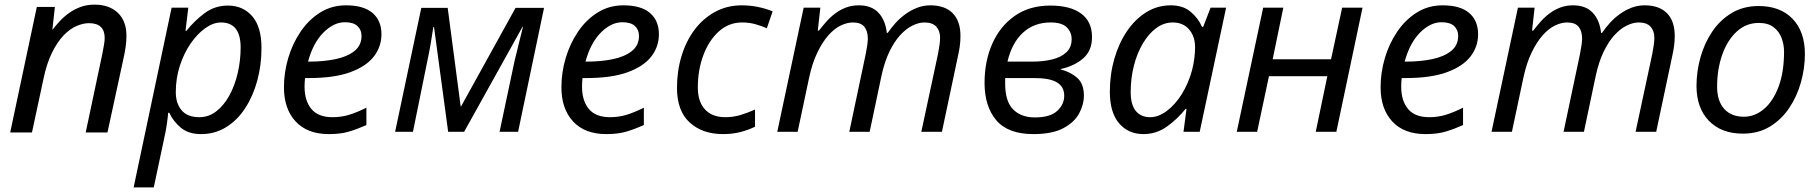

<svg xmlns="http://www.w3.org/2000/svg" viewBox="-20 -569 7860 829"><path d="M139 -539H217L206 -440Q220 -458 238 -477.5Q256 -497 278.5 -513Q301 -529 328 -539Q355 -549 388 -549Q452 -549 489 -513.5Q526 -478 526 -414Q526 -391 522.5 -367Q519 -343 515 -325L444 3H350L422 -337Q426 -360 429 -375.5Q432 -391 432 -405Q432 -469 364 -469Q339 -469 310 -456.5Q281 -444 254 -415.5Q227 -387 204.5 -341.5Q182 -296 168 -230L118 3H24Z M557 240 721 -536H793L781 -436H785Q820 -480 864 -512.5Q908 -545 964 -545Q1029 -545 1069 -499Q1109 -453 1109 -362Q1109 -288 1091 -221.5Q1073 -155 1039 -102.5Q1005 -50 956.5 -20Q908 10 848 10Q794 10 761 -17.5Q728 -45 711 -82H706Q705 -66 701 -37.5Q697 -9 693 9L644 240ZM841 -63Q881 -63 914 -88.5Q947 -114 970.5 -157Q994 -200 1006.5 -254Q1019 -308 1019 -364Q1019 -472 934 -472Q901 -472 866.5 -447.5Q832 -423 803 -381Q774 -339 756.5 -285Q739 -231 739 -171Q739 -123 764 -93Q789 -63 841 -63Z M1400 10Q1307 10 1256.5 -44.5Q1206 -99 1206 -192Q1206 -256 1224.5 -318.5Q1243 -381 1278 -432.5Q1313 -484 1362.5 -515Q1412 -546 1474 -546Q1550 -546 1588.5 -513Q1627 -480 1627 -421Q1627 -368 1594.5 -325.5Q1562 -283 1493 -257.5Q1424 -232 1314 -232H1297Q1296 -223 1295.5 -213Q1295 -203 1295 -195Q1295 -134 1324.5 -98.5Q1354 -63 1416 -63Q1454 -63 1488 -73.5Q1522 -84 1562 -104V-29Q1524 -12 1487.5 -1Q1451 10 1400 10ZM1310 -303H1317Q1377 -303 1428 -313.5Q1479 -324 1510 -348.5Q1541 -373 1541 -414Q1541 -440 1523.5 -456.5Q1506 -473 1469 -473Q1421 -473 1376.5 -428.5Q1332 -384 1310 -303Z M1686 0 1799 -535H1913L1969 -110H1971L2206 -535H2329L2217 0H2137L2202 -307Q2211 -344 2220.5 -382.5Q2230 -421 2238 -453H2236L1984 0H1915L1854 -452H1851Q1847 -424 1840 -383Q1833 -342 1825 -305L1763 0Z M2598 10Q2505 10 2454.5 -44.5Q2404 -99 2404 -192Q2404 -256 2422.5 -318.5Q2441 -381 2476 -432.5Q2511 -484 2560.5 -515Q2610 -546 2672 -546Q2748 -546 2786.5 -513Q2825 -480 2825 -421Q2825 -368 2792.5 -325.5Q2760 -283 2691 -257.5Q2622 -232 2512 -232H2495Q2494 -223 2493.5 -213Q2493 -203 2493 -195Q2493 -134 2522.5 -98.5Q2552 -63 2614 -63Q2652 -63 2686 -73.5Q2720 -84 2760 -104V-29Q2722 -12 2685.5 -1Q2649 10 2598 10ZM2508 -303H2515Q2575 -303 2626 -313.5Q2677 -324 2708 -348.5Q2739 -373 2739 -414Q2739 -440 2721.5 -456.5Q2704 -473 2667 -473Q2619 -473 2574.5 -428.5Q2530 -384 2508 -303Z M3102 10Q3013 10 2958 -40Q2903 -90 2903 -190Q2903 -262 2922.5 -326.5Q2942 -391 2978.5 -440Q3015 -489 3067 -517.5Q3119 -546 3183 -546Q3218 -546 3252.5 -539Q3287 -532 3316 -520L3291 -447Q3271 -456 3243.5 -464Q3216 -472 3184 -472Q3127 -472 3084 -433.5Q3041 -395 3017 -331Q2993 -267 2993 -191Q2993 -130 3024 -96.5Q3055 -63 3111 -63Q3146 -63 3177.5 -72.5Q3209 -82 3240 -96V-22Q3212 -8 3177.5 1Q3143 10 3102 10Z M3450 -536H3522L3511 -437H3516Q3530 -455 3547 -474.5Q3564 -494 3585 -510Q3606 -526 3631.5 -536Q3657 -546 3688 -546Q3743 -546 3773 -514Q3803 -482 3809 -427H3813Q3828 -449 3847 -470Q3866 -491 3889.5 -508Q3913 -525 3940 -535.5Q3967 -546 3997 -546Q4060 -546 4093.5 -512Q4127 -478 4127 -414Q4127 -390 4124 -369Q4121 -348 4116 -326L4047 0H3958L4030 -336Q4034 -358 4036.5 -374.5Q4039 -391 4039 -406Q4039 -436 4022.5 -454Q4006 -472 3971 -472Q3947 -472 3919.5 -458.5Q3892 -445 3866.5 -417Q3841 -389 3820 -345.5Q3799 -302 3786 -242L3735 0H3647L3718 -336Q3727 -381 3727 -402Q3727 -435 3712 -453.5Q3697 -472 3662 -472Q3638 -472 3610.5 -459Q3583 -446 3557.5 -417.5Q3532 -389 3509.5 -343Q3487 -297 3473 -231L3424 0H3336Z M4442 10Q4332 10 4281.5 -50Q4231 -110 4231 -211Q4231 -305 4264.5 -380.5Q4298 -456 4361.5 -500.5Q4425 -545 4515 -545Q4601 -545 4648 -510.5Q4695 -476 4695 -409Q4695 -350 4657 -317Q4619 -284 4560 -271V-269Q4603 -258 4631.5 -232.5Q4660 -207 4660 -155Q4660 -118 4639.5 -79.5Q4619 -41 4571 -15.5Q4523 10 4442 10ZM4330 -303H4439Q4483 -303 4521.5 -312Q4560 -321 4583.5 -342.5Q4607 -364 4607 -400Q4607 -430 4586 -451Q4565 -472 4516 -472Q4445 -472 4397 -428Q4349 -384 4330 -303ZM4448 -62Q4514 -62 4544.5 -90Q4575 -118 4575 -156Q4575 -194 4544 -213Q4513 -232 4446 -232H4320V-208Q4320 -131 4354.5 -96.5Q4389 -62 4448 -62Z M4917 10Q4852 10 4812 -36.5Q4772 -83 4772 -173Q4772 -248 4791.5 -315.5Q4811 -383 4846 -434.5Q4881 -486 4929 -516Q4977 -546 5035 -546Q5088 -546 5121 -518Q5154 -490 5170 -453H5175L5207 -536H5274L5160 0H5090L5103 -99H5099Q5064 -55 5018.5 -22.5Q4973 10 4917 10ZM4946 -63Q4982 -63 5018 -90Q5054 -117 5082.5 -162.5Q5111 -208 5127 -266Q5134 -294 5137 -319Q5140 -344 5140 -365Q5140 -412 5114 -442Q5088 -472 5044 -472Q5005 -472 4972 -447.5Q4939 -423 4914 -380.5Q4889 -338 4875.5 -284Q4862 -230 4862 -171Q4862 -117 4884 -90Q4906 -63 4946 -63Z M5434 -536H5521L5475 -313H5727L5775 -536H5863L5750 0H5661L5711 -240H5459L5408 0H5320Z M6135 10Q6042 10 5991.5 -44.5Q5941 -99 5941 -192Q5941 -256 5959.5 -318.5Q5978 -381 6013 -432.5Q6048 -484 6097.5 -515Q6147 -546 6209 -546Q6285 -546 6323.5 -513Q6362 -480 6362 -421Q6362 -368 6329.5 -325.5Q6297 -283 6228 -257.5Q6159 -232 6049 -232H6032Q6031 -223 6030.5 -213Q6030 -203 6030 -195Q6030 -134 6059.5 -98.5Q6089 -63 6151 -63Q6189 -63 6223 -73.5Q6257 -84 6297 -104V-29Q6259 -12 6222.5 -1Q6186 10 6135 10ZM6045 -303H6052Q6112 -303 6163 -313.5Q6214 -324 6245 -348.5Q6276 -373 6276 -414Q6276 -440 6258.5 -456.5Q6241 -473 6204 -473Q6156 -473 6111.5 -428.5Q6067 -384 6045 -303Z M6534 -536H6606L6595 -437H6600Q6614 -455 6631 -474.5Q6648 -494 6669 -510Q6690 -526 6715.5 -536Q6741 -546 6772 -546Q6827 -546 6857 -514Q6887 -482 6893 -427H6897Q6912 -449 6931 -470Q6950 -491 6973.5 -508Q6997 -525 7024 -535.5Q7051 -546 7081 -546Q7144 -546 7177.5 -512Q7211 -478 7211 -414Q7211 -390 7208 -369Q7205 -348 7200 -326L7131 0H7042L7114 -336Q7118 -358 7120.5 -374.5Q7123 -391 7123 -406Q7123 -436 7106.5 -454Q7090 -472 7055 -472Q7031 -472 7003.5 -458.5Q6976 -445 6950.5 -417Q6925 -389 6904 -345.5Q6883 -302 6870 -242L6819 0H6731L6802 -336Q6811 -381 6811 -402Q6811 -435 6796 -453.5Q6781 -472 6746 -472Q6722 -472 6694.5 -459Q6667 -446 6641.5 -417.5Q6616 -389 6593.5 -343Q6571 -297 6557 -231L6508 0H6420Z M7505 8Q7412 8 7358.5 -47.5Q7305 -103 7305 -198Q7305 -260 7322 -321Q7339 -382 7372.5 -432Q7406 -482 7456.5 -512.5Q7507 -543 7573 -543Q7667 -543 7720 -487.5Q7773 -432 7773 -336Q7773 -275 7756 -214Q7739 -153 7705.5 -103Q7672 -53 7622 -22.5Q7572 8 7505 8ZM7510 -65Q7557 -65 7596.5 -98.5Q7636 -132 7659.5 -195Q7683 -258 7683 -346Q7683 -376 7672.5 -404.5Q7662 -433 7638 -451.5Q7614 -470 7574 -470Q7519 -470 7478.5 -432.5Q7438 -395 7416 -332.5Q7394 -270 7394 -195Q7394 -133 7424.5 -99Q7455 -65 7510 -65Z"/></svg>

Font: BC Sans
Style: Italic
Weight: 400
Italic angle: -12°
Designer: Monotype Design Team
Designer: Province of B.C.
Foundry: Monotype Imaging Inc.
Version: Version 2.000;GOOG;noto-source:20170915:90ef993387c0